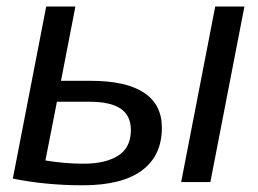

<svg xmlns="http://www.w3.org/2000/svg" viewBox="-20 -548 776 578"><path d="M525.4 0 627.9 -528.3H715.8L613.3 0ZM467.3 -163.6Q467.3 -79.1 407 -34.7Q346.7 9.8 229 9.8Q118.7 9.8 18.6 -10.3L119.1 -528.3H207L163.6 -304.7H253.4Q359.4 -304.7 413.3 -269Q467.3 -233.4 467.3 -163.6ZM116.7 -64.9Q175.3 -55.2 231.9 -55.2Q297.9 -55.2 335.9 -79.6Q374 -104 374 -156.7Q374 -199.7 343.5 -220.7Q313 -241.7 248.5 -241.7H151.4Z"/></svg>

Font: Liberation Sans
Style: Italic
Weight: 400
Italic angle: -12°
Designer: Steve Matteson
Foundry: Ascender Corporation
Version: Version 2.1.5